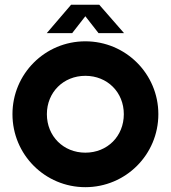

<svg xmlns="http://www.w3.org/2000/svg" viewBox="-20 -776 715 804"><path d="M175.8 -637.2H282.2L337.4 -708L392.6 -637.2H499.5L395.5 -756.3H277.8ZM337.4 7.8C506.3 7.8 643.1 -128.4 643.1 -297.9C643.1 -466.8 506.3 -603 337.4 -603C168.5 -603 32.2 -466.8 32.2 -297.9C32.2 -128.4 168.5 7.8 337.4 7.8ZM337.4 -136.7C245.6 -136.7 176.3 -205.6 176.3 -297.9C176.3 -389.6 245.6 -458.5 337.4 -458.5C429.7 -458.5 498.5 -389.6 498.5 -297.9C498.5 -205.6 429.7 -136.7 337.4 -136.7Z"/></svg>

Font: Now Black
Style: Regular
Weight: 400
Designer: Alfredo Marco Pradil
Foundry: Alfredo Marco Pradil
Version: Version 1.200;hotconv 1.0.109;makeotfexe 2.5.65596